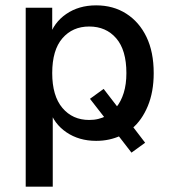

<svg xmlns="http://www.w3.org/2000/svg" viewBox="-20 -517 642 717"><path d="M76 180V-488H175V-378H164Q180 -432 227 -464.5Q274 -497 339 -497Q403 -497 451.5 -466Q500 -435 527 -379Q554 -323 554 -244Q554 -174 532 -121Q510 -68 473 -37V-48L522 16L471 53L420 -13L430 -10Q410 -1 387.5 4Q365 9 339 9Q275 9 228 -23Q181 -55 165 -108H177V180ZM313 -69Q332 -69 347.5 -73Q363 -77 375 -83L372 -76L316 -148L367 -185L424 -111L414 -116Q432 -138 442 -170Q452 -202 452 -244Q452 -330 414 -374Q376 -418 313 -418Q251 -418 213 -374Q175 -330 175 -244Q175 -159 213 -114Q251 -69 313 -69Z"/></svg>

Font: Nunito Sans 12pt SemiBold
Style: Regular
Weight: 600
Designer: Vernon Adams
Foundry: Vernon Adams
Version: Version 3.101;gftools[0.9.27]